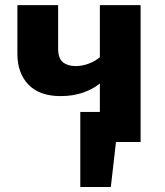

<svg xmlns="http://www.w3.org/2000/svg" viewBox="-20 -565 655 764"><path d="M299.5 -119.5H377.4V-232.8Q349.2 -209.7 309.5 -196.2Q269.7 -182.6 221 -182.6Q137.4 -182.6 93.3 -228.2Q49.2 -273.8 49.2 -351.3V-544.6H211.3V-371.8Q211.3 -332.8 230.3 -317.4Q249.2 -302.1 280.5 -302.1Q307.2 -302.1 333.1 -311.8Q359 -321.5 377.4 -337.4V-544.6H539.5V0H441.5L421 179H299.5Z"/></svg>

Font: Fira Code
Style: Bold
Weight: 700
Monospace: yes
Designer: Carrois Corporate, Edenspiekermann AG, Nikita Prokopov
Foundry: Carrois Corporate, Edenspiekermann AG, Nikita Prokopov
Version: Version 6.000; ttfautohint (v1.8.2) -l 8 -r 50 -G 200 -x 14 